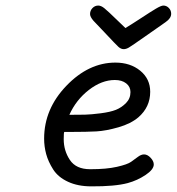

<svg xmlns="http://www.w3.org/2000/svg" viewBox="-20 -659 630 684"><path d="M137.2 -165Q137.2 -271 216.6 -353.5Q295.9 -436 391.1 -436Q444.3 -436 479.7 -407Q515.1 -377.9 515.1 -332Q515.1 -277.8 473.1 -241.2Q446.3 -218.3 402.1 -205.6Q357.9 -192.9 323.5 -190.9Q289.1 -189 232.9 -189H209Q207 -187 207 -163.1Q207 -122.1 229 -89.1Q251 -56.2 300.8 -56.2H303.2Q359.4 -56.2 396.7 -64.7Q434.1 -73.2 447 -82.5Q460 -91.8 471.4 -100.3Q482.9 -108.9 493.2 -108.9Q505.4 -108.9 516.6 -96.9Q527.8 -85 527.8 -73.2Q527.8 -55.2 498.5 -35.6Q469.2 -16.1 435.1 -6.8Q389.2 5.4 305.2 4.9Q257.3 4.9 222.2 -11.5Q187 -27.8 169.4 -55.4Q151.9 -83 144.5 -110.1Q137.2 -137.2 137.2 -165ZM227.1 -250Q261.2 -250 282.7 -250.5Q304.2 -251 338.6 -255.4Q373 -259.8 393.1 -267.8Q413.1 -275.9 429 -292Q444.8 -308.1 444.8 -331.1Q444.8 -350.1 429.4 -362.1Q414.1 -374 389.2 -374Q342.3 -374 296.6 -338.6Q251 -303.2 227.1 -250ZM300.8 -608.9Q300.8 -621.1 309.3 -630.1Q317.9 -639.2 330.1 -639.2Q339.8 -639.2 351.3 -630.1Q362.8 -621.1 401.9 -583Q418 -567.9 426.8 -559.1Q448.7 -572.3 482.9 -594.7Q517.1 -617.2 535.6 -628.2Q554.2 -639.2 562 -639.2Q573.2 -639.2 581.5 -630.6Q589.8 -622.1 589.8 -609.9Q589.8 -593.8 569.8 -580.1Q537.6 -558.1 495.1 -527.8Q449.2 -495.6 439.2 -489.7Q429.2 -483.9 420.9 -483.9Q411.1 -483.9 402.1 -491.9Q393.1 -500 352.1 -543.9Q328.1 -568.8 313 -585Q300.8 -599.1 300.8 -608.9Z"/></svg>

Font: CMU Typewriter Text
Style: Italic
Weight: 500
Italic angle: -14.04°
Version: Version 0.7.0